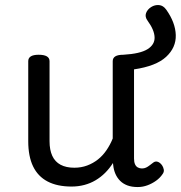

<svg xmlns="http://www.w3.org/2000/svg" viewBox="-20 -736 730 775"><path d="M269 17Q211 17 172 -3.5Q133 -24 113.5 -64.5Q94 -105 94 -166V-489Q94 -502 104.5 -508.5Q115 -515 136 -515Q158 -515 169 -508.5Q180 -502 180 -489V-166Q180 -131 191 -107Q202 -83 224.5 -71Q247 -59 280 -59Q308 -59 332 -68Q356 -77 375.5 -92.5Q395 -108 410 -130Q425 -152 435 -177V-489Q435 -502 445.5 -508.5Q456 -515 478 -515Q546 -519 575.5 -537.5Q605 -556 604 -585.5Q603 -615 576 -652Q564 -668 569.5 -683Q575 -698 590 -707.5Q605 -717 622 -715.5Q639 -714 651 -697Q688 -645 689.5 -594.5Q691 -544 650.5 -506.5Q610 -469 521 -456V-96Q521 -82 525 -73Q529 -64 536.5 -60Q544 -56 553 -56Q562 -56 569.5 -59.5Q577 -63 584.5 -69Q592 -75 599 -80Q607 -86 616.5 -83Q626 -80 634 -69Q639 -62 641 -52Q643 -42 636 -33Q626 -18 610 -6.5Q594 5 575 12Q556 19 536 19Q512 19 494.5 12.5Q477 6 465 -6Q453 -18 446 -34Q439 -50 437 -69L436 -78Q422 -56 404.5 -38.5Q387 -21 366 -8.5Q345 4 320.5 10.5Q296 17 269 17Z"/></svg>

Font: Playwrite PL
Style: Regular
Weight: 400
Designer: Veronika Burian, José Scaglione
Foundry: TypeTogether
Version: Version 1.002